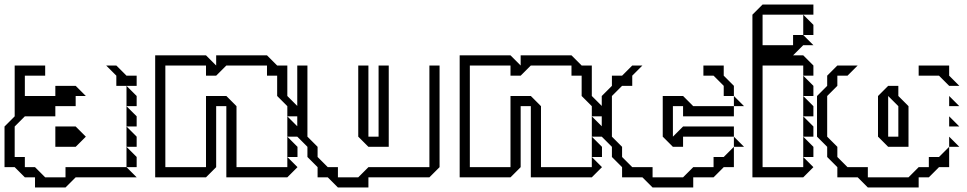

<svg xmlns="http://www.w3.org/2000/svg" viewBox="-20 -785 4279 850"><path d="M495 -405V-450L450 -495H495L540 -450H585V-405ZM540 -315V-405L585 -360V-315ZM540 -225V-315L585 -270V-225ZM540 -135V-225L585 -180V-135ZM540 -45V-135L585 -90V-45ZM0 -45V-225L45 -270V-495H180V-450H90V-360H225V-405H315L360 -360H315V-315H225V-270H90L45 -225V-90H90V-45H135L180 0H270V-45H540L585 0H315L270 45H135V0H90L45 -45ZM225 -135V-225H315L360 -180L315 -135Z M1252 -180V-270L1297 -225V-180ZM1252 -90V-180L1297 -135V-90ZM667 0V-540H892L937 -495V-540H1162L1207 -495H1252V-360L1297 -315V-270H1252V-315L1207 -360V-450H1162V-495H982L937 -450H892V-495H712V-45H892V-360H982L1027 -315V-45H1252V-90L1297 -45L1252 0H982V-315H937V-45L892 0Z M1566 -180V-495H1611V-180H1656V-495H1701V-135H1611ZM1386 0V-45L1341 -90V-135L1296 -180V-495H1341V-180L1386 -135V-90L1431 -45H1476V0H1566L1611 -45H1881V-495H1926V-45L1881 0H1611V45H1476L1431 0Z M2600 -180V-270L2645 -225V-180ZM2600 -90V-180L2645 -135V-90ZM2015 0V-540H2240L2285 -495V-540H2510L2555 -495H2600V-360L2645 -315V-270H2600V-315L2555 -360V-450H2510V-495H2330L2285 -450H2240V-495H2060V-45H2240V-360H2330L2375 -315V-45H2600V-90L2645 -45L2600 0H2330V-315H2285V-45L2240 0Z M3094 -450V-495H3184V-450L3229 -405V-360H3184V-405L3139 -450ZM3229 -315V-360L3274 -315ZM2914 -180V-360H3004L3049 -315H3229V-270H3004V-315H2959V-180L3004 -225H3229V-180H3004V-135H2959ZM2734 0V-45L2689 -90V-135L2644 -180V-360L2689 -405V-450H2734L2779 -495H2824L2779 -450V-405H2734L2689 -360V-180L2734 -135V-90L2779 -45H2869V0H3004L3049 -45H3139V-90H3184L3229 -135V-45H3184L3139 0H3049V45H2869L2824 0ZM3229 -135V-180L3274 -135Z M3536 -630V-720L3581 -675V-630ZM3536 -360V-450L3581 -405V-360ZM3536 -270V-360L3581 -315V-270ZM3536 -180V-270L3581 -225V-180ZM3536 -90V-180L3581 -135V-90ZM3311 0V-720L3356 -765H3581V-720H3356V-585H3491V-630H3536L3581 -585H3536L3491 -540H3536L3581 -495V-450H3536V-495H3356V-45H3536V-90L3581 -45L3536 0Z M4047 -450V-495H4182V-450L4227 -405H4182L4137 -450ZM4182 -315V-360L4227 -315ZM3957 -180V-315L3912 -360V-180ZM3687 0V-45L3642 -90V-135L3597 -180V-360L3642 -405V-450L3687 -495H3777L3732 -450H3687V-405L3642 -360V-180L3687 -135V-90L3732 -45H3822V0H4002L4047 -45H4092V-90H4137L4182 -135V-45H4137L4092 0H4047V45H3822L3777 0ZM4182 -225V-270L4227 -225ZM4182 -135V-180L4227 -135ZM3867 -180V-360L3912 -405H3957V-360L4002 -315V-135H3912Z"/></svg>

Font: Rubik Iso
Style: Regular
Weight: 400
Designer: Hubert and Fischer, NaN
Foundry: Hubert and Fischer, NaN
Version: Version 2.200